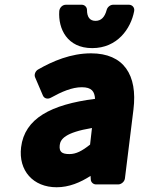

<svg xmlns="http://www.w3.org/2000/svg" viewBox="-20 -753 617 810"><path d="M69 -132C57 -33 120 37 219 37C271 37 319 17 362 -11L363 4C363 15 373 25 385 25H479C490 25 505 15 507 0L543 -291C561 -437 502 -528 364 -528C279 -528 202 -495 141 -460C130 -454 123 -439 128 -427L161 -350C167 -336 183 -334 195 -341C240 -366 284 -385 325 -385C367 -385 379 -367 381 -336C194 -312 84 -253 69 -132ZM232 -141C235 -166 255 -194 368 -213L360 -143C326 -116 301 -103 273 -103C240 -103 229 -113 232 -141ZM369 -550C475 -550 532 -632 546 -706C549 -722 537 -733 524 -733H457C445 -733 433 -723 430 -711C422 -681 407 -665 383 -665C359 -665 347 -681 347 -711C347 -723 337 -733 325 -733H258C242 -733 231 -719 230 -706C225 -632 263 -550 369 -550Z"/></svg>

Font: Falling Sky
Style: BlkObl
Weight: 900
Designer: Paul D. Hunt
Foundry: Adobe Systems Incorporated
Version: Version 1.02